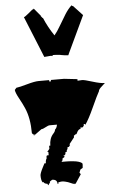

<svg xmlns="http://www.w3.org/2000/svg" viewBox="-77 -1315 848 1395"><g transform="rotate(-5 347.0 -618.0)"><path d="M495.6 -727.5V-715.8Q511.2 -717.8 528.6 -717.8Q545.9 -717.8 602.5 -700Q659.2 -682.1 691.9 -682.1Q688.5 -677.7 666.5 -658.9Q644.5 -640.1 643.6 -626Q627 -597.2 588.6 -512.7Q550.3 -428.2 522.9 -390.1Q523.4 -391.1 523.4 -393.1Q523.4 -398.9 512.7 -398.9V-388.2L504.4 -376Q502.4 -375 498 -375L486.8 -376V-365.2Q470.2 -365.2 458 -337.9Q453.6 -328.6 452.1 -328.6L451.2 -331.5L434.1 -320.3V-308.6L398.4 -263.2V-251.5L389.2 -240.7Q388.2 -242.7 385.7 -242.7Q383.3 -242.7 381.1 -239.7Q378.9 -236.8 378.9 -234.1Q378.9 -231.4 380.9 -229.5L372.6 -219.2Q374.5 -216.8 374.5 -213.4Q374.5 -210 367.2 -206.8Q359.9 -203.6 359.9 -201.2Q359.9 -198.7 362.8 -194.8L354.5 -184.1H345.7L354.5 -173.3L336.9 -162.1V-150.9L328.1 -138.7H355.5Q360.4 -138.7 373 -138.4Q385.7 -138.2 393.3 -137.5Q400.9 -136.7 413.1 -135.7Q457.5 -131.8 477.5 -116.2L479.5 -106L477.5 -82L460 -71.3L451.2 -48.8L460 -37.6L416.5 28.3H407.2L398.4 17.6Q398.4 20 402.8 24.4Q407.2 28.8 407.2 30.8Q404.3 29.8 386.7 22.2Q369.1 14.6 362.3 12.2Q355.5 9.8 342 6.6Q328.6 3.4 319.6 3.4Q310.5 3.4 292 7.8V17.6H285.6Q285.6 -15.1 248.5 -15.1L231 -2.9V7.8Q221.7 9.8 221.7 16.1L222.7 22.5L213.9 17.6V11.7Q187 7.3 187 -2.9H178.2Q167.5 -18.1 167.5 -52.7Q167.5 -68.8 189.5 -111.3Q200.7 -132.3 203.6 -138.7H213.9Q213.9 -161.6 222.7 -173.3V-182.1Q222.7 -194.8 230 -194.8H239.3V-219.2H231L248.5 -240.7V-263.2H257.3Q257.3 -316.4 286.1 -347.7Q301.3 -363.8 301.3 -376Q314.9 -387.2 318.8 -411.1H266.6Q254.9 -411.1 234.9 -399.7Q214.8 -388.2 203.6 -388.2L141.1 -342.8L151.4 -354.5H141.1L131.8 -365.2Q131.8 -475.1 98.6 -550.3Q85 -582 61 -625.5Q37.1 -668.9 35.6 -689L48.3 -703.6Q72.8 -706.5 128.7 -722.4Q184.6 -738.3 213.9 -738.3H292Q289.6 -735.8 289.6 -731.7Q289.6 -727.5 296.4 -727.5Q303.2 -727.5 303.2 -731.7Q303.2 -735.8 301.3 -738.3H398.4ZM316.9 -913.1 270 -909.2 147.5 -1210Q154.3 -1210 183.6 -1234.6Q212.9 -1259.3 214.8 -1260.7L217.3 -1258.8L224.1 -1265.6L271.5 -1209L270 -1207.5L282.7 -1191.4L284.7 -1192.4Q313.5 -1123.5 357.4 -1058.6Q378.9 -1084 402.8 -1125.7Q426.8 -1167.5 450.2 -1204.6Q473.6 -1241.7 499.5 -1265.6L506.3 -1258.8L508.8 -1260.7L577.1 -1187.5L445.8 -909.2L448.7 -907.7L440.4 -906.2Q426.8 -906.2 388.2 -913.1V-914.1Q354 -917.5 334.5 -917.5L328.6 -911.6Q324.7 -913.1 316.9 -913.1ZM329.6 -910.2Q329.6 -910.2 327.1 -910.2L328.6 -911.6Q329.1 -911.6 329.6 -910.2Z"/></g></svg>

Font: Butcherman Caps
Style: Regular
Weight: 400
Version: Version 001.003